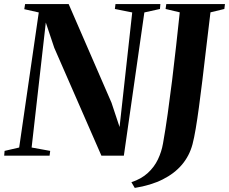

<svg xmlns="http://www.w3.org/2000/svg" viewBox="-40 -763 1122 941"><path d="M-19.5 0 -17.5 -23.5 54 -40 150 -702 79 -718 83 -743H296.5L506.5 -259.5L546 -140.5L608 -702L523 -719L526 -743H746L744 -719L667.5 -702L567 0H457L226 -528.5L184.5 -652.5L115 -40L206 -23.5L203 0ZM620.5 158 604 130Q652.5 114 684.2 85Q716 56 734 18.2Q752 -19.5 759 -60.5Q771 -127.5 782 -206Q793 -284.5 803.5 -369Q814 -453.5 823.2 -538.2Q832.5 -623 841 -702.5L771.5 -719L775 -743H1062.5L1059.5 -719L991.5 -702.5Q980 -608.5 970.2 -524.8Q960.5 -441 951.8 -369Q943 -297 935 -237.5Q927 -178 919.2 -132.2Q911.5 -86.5 903.5 -56Q888.5 0.5 851.8 44Q815 87.5 757 116.5Q699 145.5 620.5 158Z"/></svg>

Font: Merriweather 120pt
Style: Bold Italic
Weight: 700
Italic angle: -7.8°
Version: Version 2.101